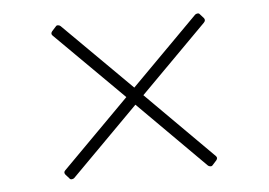

<svg xmlns="http://www.w3.org/2000/svg" viewBox="-37 -570 675 482"><g transform="rotate(-5 300.0 -329.0)"><path d="M111 -147Q106 -153 111 -158L280 -328L109 -498Q104 -503 109 -509L119 -520Q121 -523 125 -522.5Q129 -522 131 -520L302 -350L470 -519Q472 -521 476 -521.5Q480 -522 482 -519L491 -509Q496 -503 490 -497L323 -329L491 -161Q496 -156 491 -150L481 -139Q479 -136 475 -136.5Q471 -137 469 -139L301 -307L132 -137Q130 -135 126 -134.5Q122 -134 120 -137Z"/></g></svg>

Font: LINE Seed Sans TH App Thin
Style: Regular
Weight: 250
Designer: Dalton Maag Ltd | Thai characters by Cadson Demak Co.,Ltd.
Foundry: Dalton Maag Ltd
Version: Version 1.003